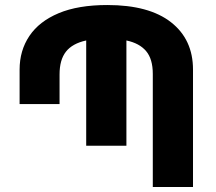

<svg xmlns="http://www.w3.org/2000/svg" viewBox="-20 -744 860 764"><path d="M58 -330V-467Q58 -543 97 -601Q136 -659 213.5 -691.5Q291 -724 407 -724Q573 -724 660.5 -655.5Q748 -587 748 -467V0H588V-450Q588 -509 561.5 -540.5Q535 -572 483 -583V-164H323V-583Q268 -571 242.5 -538.5Q217 -506 217 -448V-330Z"/></svg>

Font: Noto Sans Armenian SemiCondensed ExtraBold
Style: Regular
Weight: 800
Width: 4
Designer: Monotype Design Team
Foundry: Monotype Imaging Inc.
Version: Version 2.008; ttfautohint (v1.8.4.7-5d5b)